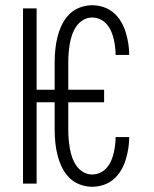

<svg xmlns="http://www.w3.org/2000/svg" viewBox="-20 -702 590 734"><path d="M332 12Q308 12 284.5 3Q261 -6 244 -23.5Q227 -41 216.5 -63Q206 -85 200 -108.5Q194 -132 191.5 -156.5Q189 -181 189 -205V-311H120V0H68V-670H120V-359H189V-465Q189 -489 191.5 -513.5Q194 -538 200 -561.5Q206 -585 216.5 -607Q227 -629 244 -646.5Q261 -664 284.5 -673Q308 -682 332 -682Q354 -682 375.5 -675Q397 -668 414 -653.5Q431 -639 442.5 -619.5Q454 -600 460.5 -579Q467 -558 470.5 -536Q474 -514 474 -492H422Q422 -507 420 -523Q418 -539 414.5 -554Q411 -569 404.5 -583.5Q398 -598 387.5 -610Q377 -622 362.5 -628.5Q348 -635 332 -635Q314 -635 298.5 -626Q283 -617 272.5 -602Q262 -587 256 -570Q250 -553 247 -535.5Q244 -518 242.5 -500.5Q241 -483 241 -465V-359H378V-311H241V-205Q241 -187 242.5 -169.5Q244 -152 247 -134.5Q250 -117 256 -100Q262 -83 272.5 -68Q283 -53 298.5 -44Q314 -35 332 -35Q348 -35 362.5 -41.5Q377 -48 387.5 -60Q398 -72 404.5 -86.5Q411 -101 414.5 -116Q418 -131 420 -147Q422 -163 422 -178H474Q474 -156 470.5 -134Q467 -112 460.5 -91Q454 -70 442.5 -50.5Q431 -31 414 -16.5Q397 -2 375.5 5Q354 12 332 12Z"/></svg>

Font: Lode Dark
Style: Regular
Weight: 400
Monospace: yes
Designer: Belleve Invis
Foundry: Belleve Invis
Version: Version 29.2.0; ttfautohint (v1.8.3)